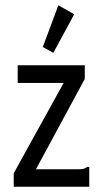

<svg xmlns="http://www.w3.org/2000/svg" viewBox="-20 -707 390 727"><path d="M32 -51 221 -393H47V-460H301V-408L116 -66H273Q290 -66 297 -68Q304 -70 310 -75H318V0H32ZM182 -507 142 -529 201 -687 261 -653Z"/></svg>

Font: Inconsolata ExtraCondensed Medium
Style: Regular
Weight: 500
Width: 2
Monospace: yes
Designer: Raph Levien, Cyreal, Brenton Simpson
Foundry: Raph Levien, Cyreal, Google
Version: Version 3.001; ttfautohint (v1.8.2.53-6de2)